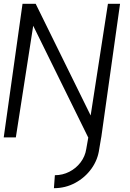

<svg xmlns="http://www.w3.org/2000/svg" viewBox="-30 -720 682 1006"><path d="M-10.5 0 88 -700H157L445 -115L535.5 -700H599L500.5 0H432L144 -585L53 0ZM257.5 198Q298 198 333.2 180Q368.5 162 392.2 130.8Q416 99.5 422 60.5L434.5 -10.5H502L490 60.5Q482.5 117.5 449 164Q415.5 210.5 364.2 238.2Q313 266 252.5 266Z"/></svg>

Font: Urbanist Light
Style: Italic
Weight: 300
Italic angle: -8°
Designer: Corey Hu
Foundry: Corey Hu
Version: Version 1.330; ttfautohint (v1.8.4.7-5d5b)